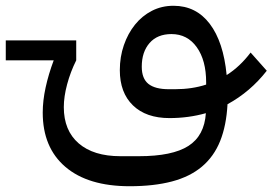

<svg xmlns="http://www.w3.org/2000/svg" viewBox="-89 -407 944 665"><path d="M-69 -267H175V-198Q155 -158 143.5 -115Q132 -72 132 -36Q132 45 183.5 89.5Q235 134 328 134H392Q508 134 563.5 98.5Q619 63 624 -15Q564 2 498 2Q417 2 371.5 -42Q326 -86 326 -164Q326 -210 340 -250.5Q354 -291 378.5 -321.5Q403 -352 437 -369.5Q471 -387 512 -387Q590 -387 637.5 -324.5Q685 -262 696 -147Q742 -176 779 -225L835 -162Q778 -89 699 -46Q695 28 673.5 81.5Q652 135 610.5 170Q569 205 506.5 221.5Q444 238 360 238Q216 238 137.5 171Q59 104 59 -17Q59 -58 69 -104Q79 -150 97 -198H-69ZM517 -98Q576 -98 625 -114V-122Q625 -198 592.5 -243.5Q560 -289 505 -289Q456 -289 429 -258Q402 -227 402 -176Q402 -135 425 -116.5Q448 -98 496 -98Z"/></svg>

Font: IBM Plex Sans Arabic Text
Style: Regular
Weight: 450
Designer: Mike Abbink, Paul van der Laan, Pieter van Rosmalen, Wael Morcos, Khajak Apelian
Foundry: Bold Monday
Version: Version 1.2